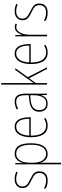

<svg xmlns="http://www.w3.org/2000/svg" viewBox="1056 -1856 1032 3185"><g transform="rotate(-90 1572.5 -264.0)"><path d="M322 -127Q322 -64 284 -27Q246 10 169 10Q126 10 92 0Q58 -10 37 -22V-53Q65 -36 99 -26Q133 -16 169 -16Q234 -16 264.5 -45.5Q295 -75 295 -128Q295 -164 280.5 -186.5Q266 -209 240 -224.5Q214 -240 179 -257Q142 -275 111 -293.5Q80 -312 62.5 -338.5Q45 -365 45 -408Q45 -464 83.5 -500.5Q122 -537 196 -537Q231 -537 262 -529.5Q293 -522 316 -509L304 -486Q283 -498 254 -505Q225 -512 195 -512Q139 -512 105 -485.5Q71 -459 71 -407Q71 -374 85 -353Q99 -332 125 -316Q151 -300 186 -282Q222 -264 253.5 -245.5Q285 -227 303.5 -200Q322 -173 322 -127Z M617 -537Q788 -537 788 -270Q788 -128 740.5 -59Q693 10 612 10Q568 10 538.5 -7.5Q509 -25 491 -52.5Q473 -80 465 -110H463Q465 -76 465 -20V232H439V-527H459L460 -403H462Q471 -438 490 -468.5Q509 -499 540 -518Q571 -537 617 -537ZM617 -512Q568 -512 534 -483Q500 -454 482.5 -402Q465 -350 465 -283V-233Q465 -130 506 -72.5Q547 -15 613 -15Q656 -15 690 -40.5Q724 -66 743.5 -122Q763 -178 763 -270Q763 -388 726.5 -450Q690 -512 617 -512Z M1063 -537Q1120 -537 1154.5 -503.5Q1189 -470 1204 -415.5Q1219 -361 1219 -298V-271H914Q913 -147 955 -81Q997 -15 1078 -15Q1112 -15 1140.5 -23.5Q1169 -32 1202 -51V-22Q1175 -7 1145 1.5Q1115 10 1078 10Q979 10 933.5 -64.5Q888 -139 888 -262Q888 -342 907 -404Q926 -466 964.5 -501.5Q1003 -537 1063 -537ZM1063 -512Q1000 -512 960.5 -458Q921 -404 915 -295H1194Q1195 -356 1181.5 -405.5Q1168 -455 1138.5 -483.5Q1109 -512 1063 -512Z M1476 -537Q1545 -537 1578 -495Q1611 -453 1611 -355V0H1589L1587 -96H1585Q1577 -70 1560.5 -45.5Q1544 -21 1515.5 -5.5Q1487 10 1444 10Q1376 10 1343.5 -31Q1311 -72 1311 -129Q1311 -208 1363 -247.5Q1415 -287 1510 -296L1585 -303V-351Q1585 -441 1559 -476.5Q1533 -512 1476 -512Q1451 -512 1422 -505Q1393 -498 1361 -479L1350 -503Q1380 -519 1412 -528Q1444 -537 1476 -537ZM1510 -273Q1426 -265 1382 -230.5Q1338 -196 1338 -129Q1338 -74 1366 -43.5Q1394 -13 1444 -13Q1519 -13 1552 -70.5Q1585 -128 1585 -220V-279Z M1787 -369Q1787 -329 1787 -295.5Q1787 -262 1786 -223H1787Q1799 -241 1807 -252.5Q1815 -264 1827 -279L2003 -527H2033L1885 -320L2048 0H2021L1867 -297L1787 -189V0H1761V-760H1787Z M2277 -537Q2334 -537 2368.5 -503.5Q2403 -470 2418 -415.5Q2433 -361 2433 -298V-271H2128Q2127 -147 2169 -81Q2211 -15 2292 -15Q2326 -15 2354.5 -23.5Q2383 -32 2416 -51V-22Q2389 -7 2359 1.5Q2329 10 2292 10Q2193 10 2147.5 -64.5Q2102 -139 2102 -262Q2102 -342 2121 -404Q2140 -466 2178.5 -501.5Q2217 -537 2277 -537ZM2277 -512Q2214 -512 2174.5 -458Q2135 -404 2129 -295H2408Q2409 -356 2395.5 -405.5Q2382 -455 2352.5 -483.5Q2323 -512 2277 -512Z M2715 -535Q2730 -535 2744.5 -532.5Q2759 -530 2772 -524L2765 -500Q2755 -504 2742.5 -507Q2730 -510 2715 -510Q2672 -510 2644 -476.5Q2616 -443 2602 -391.5Q2588 -340 2588 -284V0H2562V-527H2583L2587 -415H2589Q2597 -443 2613 -470.5Q2629 -498 2654 -516.5Q2679 -535 2715 -535Z M3106 -127Q3106 -64 3068 -27Q3030 10 2953 10Q2910 10 2876 0Q2842 -10 2821 -22V-53Q2849 -36 2883 -26Q2917 -16 2953 -16Q3018 -16 3048.5 -45.5Q3079 -75 3079 -128Q3079 -164 3064.5 -186.5Q3050 -209 3024 -224.5Q2998 -240 2963 -257Q2926 -275 2895 -293.5Q2864 -312 2846.5 -338.5Q2829 -365 2829 -408Q2829 -464 2867.5 -500.5Q2906 -537 2980 -537Q3015 -537 3046 -529.5Q3077 -522 3100 -509L3088 -486Q3067 -498 3038 -505Q3009 -512 2979 -512Q2923 -512 2889 -485.5Q2855 -459 2855 -407Q2855 -374 2869 -353Q2883 -332 2909 -316Q2935 -300 2970 -282Q3006 -264 3037.5 -245.5Q3069 -227 3087.5 -200Q3106 -173 3106 -127Z"/></g></svg>

Font: Noto Sans Bengali Condensed Thin
Style: Regular
Weight: 100
Width: 3
Designer: Joana Ranito - Universal Thirst; Jelle Bosma - Monotype Design Team
Foundry: Universal Thirst ehf.
Version: Version 3.000; ttfautohint (v1.8.4.7-5d5b)